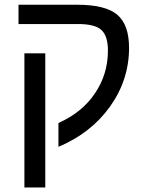

<svg xmlns="http://www.w3.org/2000/svg" viewBox="-20 -619 630 826"><path d="M174.8 -389.6Q174.8 -245.1 174.8 187.5Q152.3 187.5 85 187.5Q85 163.1 85 130.9Q85 -29.3 85 -389.6Q107.4 -389.6 174.8 -389.6ZM59.6 -598.6Q123 -598.6 312.5 -598.6Q433.6 -598.6 484.4 -555.7Q535.2 -512.7 535.2 -413.1Q535.2 -275.4 453.1 -160.2Q371.1 -45.9 231.4 12.7Q231.4 -21.5 231.4 -89.8Q334 -135.7 388.7 -217.8Q444.3 -299.8 444.3 -401.4Q444.3 -465.8 415 -491.2Q386.7 -515.6 316.4 -515.6Q231.4 -515.6 59.6 -515.6Q59.6 -537.1 59.6 -598.6Z"/></svg>

Font: Noto Sans Hebrew DECATHLON 
Style: Regular
Weight: 400
Designer: Monotype Design team
Version: Version 1.03 uh